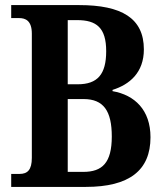

<svg xmlns="http://www.w3.org/2000/svg" viewBox="-20 -734 647 754"><path d="M24 0H317C488 0 571 -65 571 -195C571 -302 509 -361 422 -376V-381C489 -402 545 -449 545 -540C545 -663 457 -714 291 -714H24V-663H55C80 -663 105 -653 105 -602V-114C105 -67 88 -51 57 -51H24ZM285 -403H246V-655H283C359 -655 397 -625 397 -533C397 -442 363 -403 285 -403ZM307 -59H246V-345H308C387 -345 419 -298 419 -198C419 -95 382 -59 307 -59Z"/></svg>

Font: Noto Serif Myanmar Condensed
Style: Bold
Weight: 700
Width: 3
Designer: Ben Mitchell and the Monotype Design Team
Foundry: Monotype Imaging Inc.
Version: Version 2.106